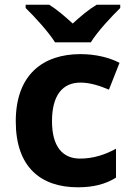

<svg xmlns="http://www.w3.org/2000/svg" viewBox="-20 -786 556 816"><path d="M214 -606H366C394 -652 455 -717 491 -752V-766H391C356 -745 324 -718 289 -686C254 -718 224 -744 189 -766H89V-752C126 -716 185 -652 214 -606ZM311 10C381 10 431 -5 473 -31V-154C428 -129 377 -112 320 -112C246 -112 201 -163 201 -271C201 -380 245 -435 322 -435C362 -435 403 -422 443 -405L488 -519C444 -542 385 -556 322 -556C164 -556 47 -470 47 -270C47 -76 153 10 311 10Z"/></svg>

Font: Noto Sans Lao UI
Style: Bold
Weight: 700
Designer: Monotype Design Team
Foundry: Monotype Imaging Inc.
Version: Version 2.000